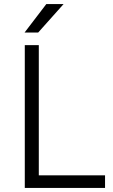

<svg xmlns="http://www.w3.org/2000/svg" viewBox="-20 -925 558 945"><path d="M171 -703V-62H497V0H102V-703ZM293 -905 168 -765H101L208 -905Z"/></svg>

Font: Museo Sans Light
Style: Regular
Weight: 300
Designer: Jos Buivenga
Foundry: Jos Buivenga & Rosetta Type Foundry (extension, remastering)
Version: Version 3.600;PS 1.000;hotconv 1.0.88;makeotf.lib2.5.647800;